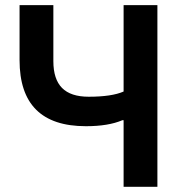

<svg xmlns="http://www.w3.org/2000/svg" viewBox="-20 -718 707 738"><path d="M455.1 0V-255.9H450.2Q396.5 -232.9 310.1 -232.9Q55.2 -232.9 55.2 -486.8V-698.2H185.1V-482.9Q185.1 -413.6 218.5 -379.9Q252 -346.2 320.8 -346.2Q409.7 -346.2 455.1 -366.2V-698.2H585V0Z"/></svg>

Font: Anuphan SemiBold
Style: Bold
Weight: 600
Designer: Mike Abbink, Paul van der Laan, Pieter van Rosmalen, Mint Tantisuwanna
Foundry: Bold Monday; Cadson Demak
Version: Version 3.002;hotconv 1.0.109;makeotfexe 2.5.65596